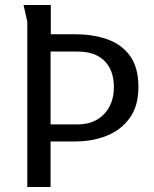

<svg xmlns="http://www.w3.org/2000/svg" viewBox="-20 -748 615 767"><path d="M183 -728V-611H282Q353 -611 410 -590.5Q467 -570 500 -524Q533 -478 533 -400Q533 -325 498.5 -277Q464 -229 407 -206Q350 -183 283 -183H182V-1H89V-662L74 -728ZM289 -251Q357 -251 396 -292.5Q435 -334 435 -400Q435 -466 398 -504Q361 -542 290 -542H182V-251Z"/></svg>

Font: Rosario Light Light
Style: Regular
Weight: 300
Version: Version 1.101; ttfautohint (v1.8.1.43-b0c9)